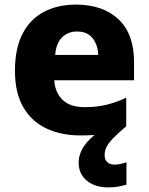

<svg xmlns="http://www.w3.org/2000/svg" viewBox="-20 -579 647 835"><path d="M435 96Q435 116 447 126.5Q459 137 477 137Q492 137 506 133.5Q520 130 530 127V224Q514 229 494.5 232.5Q475 236 450 236Q394 236 358 207Q322 178 322 127Q322 98 338 68.5Q354 39 391 8Q363 10 329 10Q247 10 182.5 -20Q118 -50 81.5 -112.5Q45 -175 45 -271Q45 -368 78 -432Q111 -496 171 -527.5Q231 -559 310 -559Q427 -559 495 -495.5Q563 -432 563 -309V-230H216Q219 -177 252 -145Q285 -113 348 -113Q399 -113 441.5 -123Q484 -133 529 -154V-30Q489 4 468.5 26Q448 48 441.5 64Q435 80 435 96ZM315 -442Q276 -442 250 -416.5Q224 -391 220 -340H407Q406 -383 383 -412.5Q360 -442 315 -442Z"/></svg>

Font: Noto Sans Canadian Aboriginal ExtraBold
Style: Regular
Weight: 800
Designer: Monotype Design Team, Typotheque's Kevin King
Foundry: Monotype Imaging Inc.
Version: Version 2.004; ttfautohint (v1.8.4.7-5d5b)